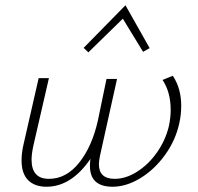

<svg xmlns="http://www.w3.org/2000/svg" viewBox="-20 -707 751 730"><path d="M669 -305Q669 -271 662 -240Q648 -174 607.5 -118Q567 -62 513.5 -29.5Q460 3 408 3Q322 3 322 -76Q322 -93 324 -103Q251 3 157 3Q112 3 87 -22Q62 -47 62 -97Q62 -125 69 -156L127 -410H166L108 -158Q100 -123 100 -100Q100 -27 166 -27Q232 -27 281 -88.5Q330 -150 352 -248L385 -407H425L360 -114Q356 -92 356 -83Q356 -27 416 -27Q458 -27 501 -54Q544 -81 576.5 -127Q609 -173 622 -227Q629 -260 629 -288Q629 -357 598 -403L637 -419Q669 -371 669 -305ZM549 -524 524 -510 447 -636 316 -508 298 -525 457 -687Z"/></svg>

Font: Ysabeau Light
Style: Italic
Weight: 300
Italic angle: -12°
Designer: Christian Thalmann (Catharsis Fonts)
Version: Version 0.003